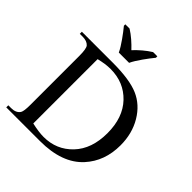

<svg xmlns="http://www.w3.org/2000/svg" viewBox="-252 -1118 1281 1281"><g transform="rotate(45 389.0 -477.0)"><path d="M18.5 0V-19.5H45.5Q90.5 -19.5 110 -48.5Q120.5 -65.5 120.5 -126V-587.5Q120.5 -654 106.5 -671.5Q86.5 -694 45.5 -694H18.5V-713.5H309.5Q469 -713.5 552.2 -677.5Q635.5 -641.5 686.2 -556.2Q737 -471 737 -360Q737 -211 647 -112Q545.5 0 337 0ZM222 -51.5Q289 -36.5 334 -36.5Q455.5 -36.5 536.8 -122Q618 -207.5 618 -355.5Q618 -503 536.8 -588.2Q455.5 -673.5 330 -673.5Q282.5 -673.5 222 -658.5ZM188.5 -953.5H228.5Q243 -944.5 257.8 -933.5Q272.5 -922.5 286.8 -910.2Q301 -898 314.2 -885.2Q327.5 -872.5 339 -860Q350.5 -872.5 363.8 -885.2Q377 -898 391.5 -910.2Q406 -922.5 421 -933.5Q436 -944.5 450.5 -953.5H490.5V-940Q478.5 -925.5 464 -906.5Q449.5 -887.5 435.2 -867.2Q421 -847 408.5 -827Q396 -807 388 -789.5H291Q283 -807 270.5 -827Q258 -847 243.8 -867.2Q229.5 -887.5 215 -906.5Q200.5 -925.5 188.5 -940Z"/></g></svg>

Font: MM Phetkon
Style: Regular
Weight: 400
Designer: Khon Soe Zaw Thu
Version: Version 1.00 July 15, 2016, initial release